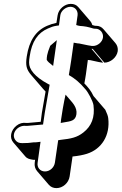

<svg xmlns="http://www.w3.org/2000/svg" viewBox="-20 -785 628 990"><path d="M339 125 354 22C384 19 409 14 428 8C504 -16 549 -87 538 -176C537 -186 532 -200 523 -219L462 -290C449 -318 434 -335 415 -355C418 -372 421 -387 423 -402L433 -476C437 -475 441 -475 444 -475C482 -466 504 -462 512 -462L452 -533H458L518 -462C550 -462 582 -489 587 -521C589 -537 585 -551 575 -563L514 -634C504 -646 491 -652 475 -652H471C470 -652 465 -653 456 -656C454 -664 450 -671 445 -677L384 -748C374 -760 361 -765 345 -765C313 -765 282 -738 277 -706L271 -667C255 -664 239 -659 223 -652C165 -627 130 -575 118 -494C111 -448 116 -427 141 -398L202 -327C206 -322 210 -318 215 -313L196 -204L190 -157L123 -151H117C97 -154 80 -149 65 -137C36 -114 27 -75 49 -50L110 21C121 34 133 36 152 39H161L159 54C157 71 161 85 171 97L231 167C241 179 255 185 271 185C304 185 334 158 339 125ZM240 -479C239 -480 238 -481 237 -483ZM253 -540 252 -541 253 -542ZM346 -239 326 -263C331 -257 340 -247 346 -239ZM343 -750C367 -750 383 -730 380 -706L373 -656L383 -653C389 -651 395 -651 408 -650C420 -649 432 -646 444 -643C458 -639 462 -637 469 -637H473C496 -637 514 -615 511 -592C508 -568 483 -548 460 -548H454C451 -548 423 -553 387 -561H386C384 -561 380 -561 377 -562L360 -565L347 -473C344 -451 339 -424 335 -398C365 -381 390 -361 421 -324C434 -310 459 -264 462 -243C470 -180 452 -135 410 -102C377 -76 347 -70 293 -64L280 -62L263 54C259 79 237 99 212 99C187 99 170 79 174 54L189 -54L173 -52C167 -51 160 -51 154 -51H153C135 -48 116 -47 95 -47C78 -47 68 -51 59 -63C35 -96 71 -141 113 -136H121L202 -143L211 -204L236 -348L228 -352C159 -389 129 -428 130 -463C130 -472 131 -483 133 -494C144 -572 176 -616 227 -638C242 -645 256 -650 271 -652L284 -654L291 -706C294 -730 320 -750 343 -750ZM311 -264C307 -243 301 -212 295 -169L293 -151L310 -154C346 -160 369 -162 374 -196C379 -231 353 -256 338 -274L318 -297ZM254 -445 273 -578 239 -549C231 -530 225 -511 223 -500C221 -489 221 -483 221 -476C224 -471 228 -467 232 -463Z"/></svg>

Font: AppleStorm
Style: ShdXbdIta
Weight: 800
Foundry: Cannot Into Space Fonts
Version: Version 1.01